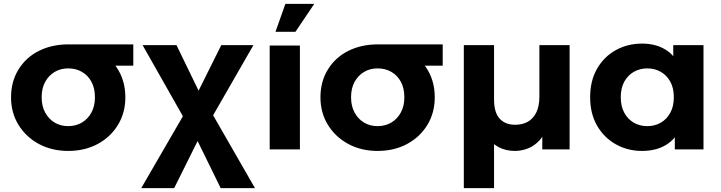

<svg xmlns="http://www.w3.org/2000/svg" viewBox="-20 -771 3719 991"><path d="M332 8Q247 8 180.5 -28Q114 -64 75.5 -126.5Q37 -189 37 -269Q37 -350 75.5 -412.5Q114 -475 181 -508.5Q248 -542 334 -542Q360 -542 380 -542Q400 -542 417 -542H427Q428 -542 429 -542H431Q432 -542 432 -542H434Q435 -542 436 -542H441Q442 -542 443 -542H447Q448 -542 448 -542H668V-432H576Q578 -429 580 -426Q627 -359 627 -269Q627 -189 589 -126.5Q551 -64 484.5 -28Q418 8 332 8ZM332 -120Q371 -120 402 -138Q433 -156 451.5 -189.5Q470 -223 470 -269Q470 -316 452 -349Q434 -382 403 -400Q372 -418 332 -418Q293 -418 262.5 -400Q232 -382 213.5 -349Q195 -316 195 -269Q195 -223 213.5 -189.5Q232 -156 262.5 -138Q293 -120 332 -120Z M709 200 924 -171 716 -538H891L1005 -303L1122 -538H1288L1080 -176L1296 200H1119L1000 -43L879 200Z M1372 0V-536H1528V0ZM1402 -607 1453 -751H1602L1505 -607Z M1929 8Q1844 8 1777.5 -28Q1711 -64 1672.5 -126.5Q1634 -189 1634 -269Q1634 -350 1672.5 -412.5Q1711 -475 1778 -508.5Q1845 -542 1931 -542Q1957 -542 1977 -542Q1997 -542 2014 -542H2024Q2025 -542 2026 -542H2028Q2029 -542 2029 -542H2031Q2032 -542 2033 -542H2038Q2039 -542 2040 -542H2044Q2045 -542 2045 -542H2265V-432H2173Q2175 -429 2177 -426Q2224 -359 2224 -269Q2224 -189 2186 -126.5Q2148 -64 2081.5 -28Q2015 8 1929 8ZM1929 -120Q1968 -120 1999 -138Q2030 -156 2048.5 -189.5Q2067 -223 2067 -269Q2067 -316 2049 -349Q2031 -382 2000 -400Q1969 -418 1929 -418Q1890 -418 1859.5 -400Q1829 -382 1810.5 -349Q1792 -316 1792 -269Q1792 -223 1810.5 -189.5Q1829 -156 1859.5 -138Q1890 -120 1929 -120Z M2374 200V-538H2530V-258Q2530 -190 2559 -158.5Q2588 -127 2639 -127Q2676 -127 2704 -142.5Q2732 -158 2748 -190.5Q2764 -223 2764 -272V-538H2920V0H2779V-65Q2772 -54 2763 -45Q2737 -17 2704 -4.5Q2671 8 2638 8Q2591 8 2555 -11Q2542 -18 2530 -27V200Z M3294 8Q3219 8 3158 -26.5Q3097 -61 3061.5 -123Q3026 -185 3026 -269Q3026 -354 3061.5 -416Q3097 -478 3158 -512Q3219 -546 3294 -546Q3363 -546 3413 -516Q3437 -502 3455 -481V-538H3611V0H3463V-62Q3443 -38 3416 -22Q3365 8 3294 8ZM3321 -120Q3360 -120 3391 -138Q3422 -156 3440 -189.5Q3458 -223 3458 -269Q3458 -316 3440 -349Q3422 -382 3391 -400Q3360 -418 3321 -418Q3282 -418 3251 -400Q3220 -382 3202 -349Q3184 -316 3184 -269Q3184 -223 3202 -189.5Q3220 -156 3251 -138Q3282 -120 3321 -120Z"/></svg>

Font: Montserrat Z
Style: Bold
Weight: 700
Designer: Julieta Ulanovsky
Foundry: Julieta Ulanovsky
Version: Version 8.000